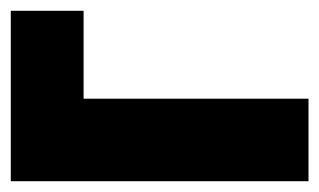

<svg xmlns="http://www.w3.org/2000/svg" viewBox="-138 -454 592 356"><g transform="rotate(-90 158.0 -276.0)"><path d="M153 -417H316V-552H0V0H153Z"/></g></svg>

Font: Queering Heavy
Style: Bold
Weight: 900
Designer: Adam Naccarato
Foundry: adamnac
Version: Version 2.000;hotconv 1.0.109;makeotfexe 2.5.65596